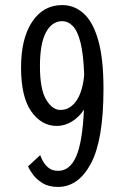

<svg xmlns="http://www.w3.org/2000/svg" viewBox="-20 -726 490 757"><path d="M208.5 11Q172 11 147.5 -4.2Q123 -19.5 109.2 -38.8Q95.5 -58 90.5 -70L138.5 -114.5Q142 -104 150 -89.5Q158 -75 172.2 -63.8Q186.5 -52.5 209.5 -52.5Q255 -52.5 280 -108.5Q305 -164.5 311 -293.5Q290.5 -263 262.5 -246.2Q234.5 -229.5 204 -229.5Q143.5 -229.5 103.2 -286.8Q63 -344 63 -460Q63 -574.5 106.8 -640.2Q150.5 -706 225.5 -706Q272.5 -706 309.2 -673.5Q346 -641 367 -568.5Q388 -496 388 -375.5Q388 -175 338.8 -82Q289.5 11 208.5 11ZM137.5 -465Q137.5 -374.5 161.8 -333.5Q186 -292.5 218.5 -292.5Q256 -292.5 281 -328.5Q306 -364.5 312 -431Q309 -512 297.5 -558Q286 -604 267.2 -623.2Q248.5 -642.5 225 -642.5Q185 -642.5 161.2 -598.5Q137.5 -554.5 137.5 -465Z"/></svg>

Font: Trispace Condensed Light
Style: Regular
Weight: 300
Width: 3
Designer: Tyler Finck
Foundry: Etcetera Type Company
Version: Version 1.210; ttfautohint (v1.8.3)